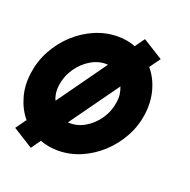

<svg xmlns="http://www.w3.org/2000/svg" viewBox="-116 -647 784 792"><g transform="rotate(20 276.0 -251.0)"><path d="M100 40.5 11.5 -15 44.5 -61Q14.5 -97 0.8 -145.8Q-13 -194.5 -5 -250Q2.5 -305 28.8 -352.8Q55 -400.5 94.5 -436.8Q134 -473 182.2 -493.5Q230.5 -514 282 -514Q324.5 -514 359.5 -500L389.5 -542L478.5 -486.5L445 -440Q475.5 -404 489 -355Q502.5 -306 495 -250Q487.5 -195.5 461.2 -148Q435 -100.5 395.5 -64.2Q356 -28 308 -7.5Q260 13 208 13Q166.5 13 129.5 -1ZM129.5 -177 282 -390.5Q245 -393.5 210.2 -373.8Q175.5 -354 151.2 -319.2Q127 -284.5 121 -242Q116 -205.5 129.5 -177ZM208 -110.5Q246 -107.5 280.5 -127Q315 -146.5 339 -181.2Q363 -216 368.5 -258Q371.5 -277 369 -293.5Q366.5 -310 361 -324Z"/></g></svg>

Font: Urbanist ExtraBold
Style: Italic
Weight: 800
Italic angle: -8°
Designer: Corey Hu
Foundry: Corey Hu
Version: Version 1.321; ttfautohint (v1.8.4.7-5d5b)